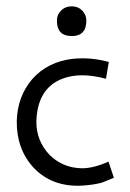

<svg xmlns="http://www.w3.org/2000/svg" viewBox="-20 -579 410 607"><path d="M323 -68 340 -17Q304 -2 300 -1Q273 6 237 8Q144 12 86 -49Q32 -108 33 -196Q35 -274 82 -329Q131 -384 210 -393Q267 -399 324 -383L315 -330Q273 -341 240 -341Q205 -341 177 -330Q97 -299 95 -193Q95 -134 136 -90Q178 -48 239 -47Q276 -47 323 -68ZM253 -514Q253 -465 207 -465Q161 -465 160 -511Q159 -531 172.5 -545Q186 -559 207 -559Q227 -559 240 -545.5Q253 -532 253 -514Z"/></svg>

Font: GFS Neohellenic Rg
Style: Regular
Weight: 400
Designer: Takis Katsoulidis and George D. Matthiopoulos
Foundry: Takis Katsoulidis and George D. Matthiopoulos
Version: Version 1.0